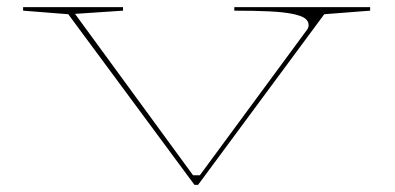

<svg xmlns="http://www.w3.org/2000/svg" viewBox="-20 -520 1111 540"><path d="M527 0 172 -480 45 -490V-500H326V-490L191 -481L523 -27H542L844 -437Q846 -440 847 -443Q848 -446 848 -449Q848 -461 837.5 -468.5Q827 -476 802.5 -481Q778 -486 738 -488Q698 -490 639 -490V-500H1021V-490L892 -480L537 0Z"/></svg>

Font: Kalnia Expanded Thin
Style: Regular
Weight: 250
Width: 7
Designer: Frida Medrano
Foundry: Frida Medrano
Version: Version 1.105